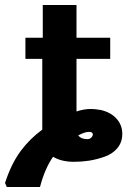

<svg xmlns="http://www.w3.org/2000/svg" viewBox="-86 -622 507 763"><path d="M-59 121Q-60 118 -62.5 113Q-65 108 -66 105Q-41 28 -3 -23Q32 -70 82 -107V-388H15V-472H84V-602H218V-472H352V-388H218V-179Q247 -189 276 -189Q290 -189 314 -185Q354 -176 377 -150.5Q400 -125 400 -90Q400 -57 380.5 -33.5Q361 -10 329 1Q297 12 268 16.5Q239 21 208 21Q158 21 125 1Q92 48 73 121ZM225 -84Q236 -69 261 -69Q276 -69 282 -83Q282 -84 282.5 -85Q283 -86 283 -87Q283 -98 268 -98Q251 -98 225 -84Z"/></svg>

Font: Coval
Style: Heavy
Weight: 900
Foundry: Context Ltd
Version: Version 001.000